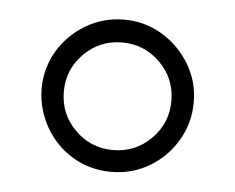

<svg xmlns="http://www.w3.org/2000/svg" viewBox="-34 -734 462 377"><g transform="rotate(5 197.0 -546.0)"><path d="M197 -396Q156 -396 122 -416Q88 -436 68 -470.5Q48 -505 47 -546Q47 -587 67 -621Q87 -655 121.5 -675.5Q156 -696 197 -696Q238 -696 272 -675.5Q306 -655 326.5 -621Q347 -587 347 -546Q347 -505 326.5 -470.5Q306 -436 272 -416Q238 -396 197 -396ZM197 -439Q241 -439 272 -470Q303 -501 303 -545Q303 -589 272 -620Q241 -651 197 -651Q153 -651 122 -620Q91 -589 91 -545Q91 -501 122 -470Q153 -439 197 -439Z"/></g></svg>

Font: Chivo Medium Thin
Style: Regular
Weight: 250
Version: Version 2.002